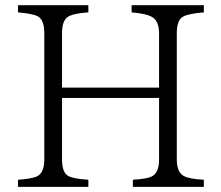

<svg xmlns="http://www.w3.org/2000/svg" viewBox="-20 -735 859 745"><path d="M771 -9.8H495.6V-37.6Q549.8 -41 567.9 -49.8Q597.2 -63.5 597.2 -115.7V-355H220.7V-115.7Q220.7 -64.9 245.6 -51.8Q266.1 -41 322.8 -37.6V-9.8H49.8V-37.6Q100.6 -41 122.1 -49.8Q151.9 -63.5 151.9 -115.7V-606.9Q151.9 -658.2 126 -671.9Q106.4 -682.1 49.8 -687V-714.8H322.8V-687Q273.4 -683.6 251 -673.8Q220.7 -661.6 220.7 -606.9V-395H597.2V-606Q597.2 -655.8 566.9 -670.9Q545.4 -682.1 490.7 -687V-714.8H771V-687Q712.4 -682.1 690.9 -670.9Q666 -657.7 666 -606V-115.7Q666 -66.4 693.8 -51.8Q714.8 -40.5 771 -37.6Z"/></svg>

Font: I.Ming
Style: Regular
Weight: 400
Designer: Ichiten Fonts Project
Version: Version 5.10 Mar 24, 2018